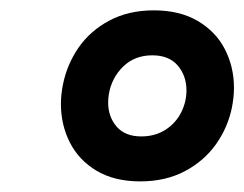

<svg xmlns="http://www.w3.org/2000/svg" viewBox="-20 -748 472 371"><path d="M97.7 -547.4Q97.7 -564.9 101.6 -584.5Q109.4 -623.5 131.8 -656Q154.3 -688.5 191.4 -708.3Q228.5 -728 277.3 -728Q327.1 -728 362.1 -707.5Q397 -687 414.6 -652.8Q432.1 -618.7 432.1 -578.1Q432.1 -561 428.2 -540.5Q420.4 -502 397.5 -469.5Q374.5 -437 337.2 -417.2Q299.8 -397.5 251 -397.5Q201.2 -397.5 166.7 -418Q132.3 -438.5 115 -472.7Q97.7 -506.8 97.7 -547.4ZM340.3 -573.2Q340.3 -601.6 323.5 -621.3Q306.6 -641.1 274.4 -641.1Q240.2 -641.1 218 -619.4Q195.8 -597.7 190.4 -566.4Q189 -558.6 189 -549.8Q189 -522.5 205.3 -503.4Q221.7 -484.4 252.9 -484.4Q279.8 -484.4 299.8 -497.3Q319.8 -510.3 330.1 -530.8Q340.3 -551.3 340.3 -573.2Z"/></svg>

Font: Reddit Sans Vanilla ExtraBold
Style: Italic
Weight: 800
Italic angle: -11.25°
Designer: Stephen Hutchings
Version: Version 1.013